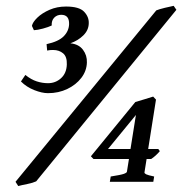

<svg xmlns="http://www.w3.org/2000/svg" viewBox="-20 -623 624 658"><path d="M584.5 -589.4 104 -1.5Q92.3 3.9 73.7 7.6Q55.2 11.2 42.5 14.6L33.2 0L515.6 -587.4Q524.9 -591.3 544.9 -596.2Q564.9 -601.1 575.2 -603ZM277.8 -408.7Q276.9 -379.9 258.8 -356.2Q240.7 -332.5 210.7 -318.1Q180.7 -303.7 144.5 -303.7Q124 -303.7 97.4 -314.2Q70.8 -324.7 51.8 -343.8L66.9 -366.2Q86.9 -350.1 106.2 -344Q125.5 -337.9 144.5 -337.9Q170.4 -337.9 189.2 -355Q208 -372.1 209 -401.9Q210 -428.7 196.3 -440.2Q182.6 -451.7 162.1 -451.7Q155.3 -451.7 152.1 -451.4Q148.9 -451.2 141.6 -449.7L139.6 -471.7Q180.2 -480.5 198 -498.3Q215.8 -516.1 216.8 -540Q217.8 -572.3 189.9 -572.3Q175.3 -572.3 165.8 -562.5Q156.2 -552.7 157.2 -535.6Q146.5 -530.3 127.4 -525.1Q108.4 -520 96.2 -519.5L89.4 -534.2Q91.8 -546.9 107.9 -562.5Q124 -578.1 149.7 -589.4Q175.3 -600.6 206.1 -600.6Q251.5 -600.6 268.3 -582.8Q285.2 -564.9 284.2 -543Q283.7 -519.5 265.6 -501.7Q247.6 -483.9 221.2 -474.6Q250 -471.7 264.4 -452.4Q278.8 -433.1 277.8 -408.7ZM527.8 -105Q513.2 -87.9 498 -78.1H482.4L475.1 -32.2Q474.6 -28.8 481 -25.6Q487.3 -22.5 508.3 -18.1L505.4 0H356.4L359.4 -18.1Q393.6 -23.4 404.1 -27.1Q414.6 -30.8 415 -34.7L421.9 -78.1H300.3L291.5 -87.4L443.8 -273.4Q456.5 -277.3 474.9 -282.7Q493.2 -288.1 504.9 -292L514.6 -281.7L487.8 -112.3H522.5ZM427.2 -112.3 445.8 -229 350.1 -112.3Z"/></svg>

Font: Gentium Plus
Style: Bold Italic
Weight: 700
Italic angle: -8°
Designer: Victor Gaultney, Annie Olsen, Iska Routamaa, Becca Hirsbrunner
Foundry: SIL International
Version: Version 6.101